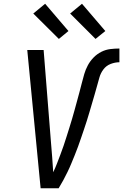

<svg xmlns="http://www.w3.org/2000/svg" viewBox="-20 -1001 655 1021"><path d="M292 0H196L125 -735H212L251 -245Q255 -205 257.5 -165Q260 -125 263 -85Q274 -108 283 -131.5Q292 -155 301 -178.5Q310 -202 318 -225.5Q326 -249 333.5 -273Q341 -297 348.5 -320.5Q356 -344 363 -368Q370 -392 376.5 -415.5Q383 -439 389.5 -463Q396 -487 402.5 -511Q409 -535 415 -559Q421 -583 428 -607Q435 -631 447 -653.5Q459 -676 477.5 -695Q496 -714 519 -725.5Q542 -737 566.5 -740Q591 -743 615 -743V-670Q592 -670 568.5 -661Q545 -652 530 -632Q515 -612 508.5 -588.5Q502 -565 495.5 -542Q489 -519 482.5 -496Q476 -473 469 -450Q462 -427 455.5 -404Q449 -381 441.5 -358Q434 -335 426.5 -312.5Q419 -290 411 -267Q403 -244 395 -221.5Q387 -199 377.5 -176Q368 -153 359 -131Q350 -109 339 -86.5Q328 -64 316.5 -42.5Q305 -21 292 0ZM488 -794 353 -929 416 -981 540 -836ZM293 -794 157 -929 220 -981 344 -836Z"/></svg>

Font: Iosevka Extended Oblique
Style: Regular
Weight: 400
Width: 7
Italic angle: -9°
Monospace: yes
Designer: Belleve Invis
Foundry: Belleve Invis
Version: Version 32.0.1; ttfautohint (v1.8.4)